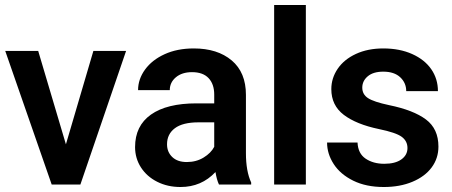

<svg xmlns="http://www.w3.org/2000/svg" viewBox="-20 -739 1809 769"><path d="M302 0H187L1 -535H133L244 -161L354 -535H485Z M749 -450Q709 -450 684.5 -429.5Q660 -409 660 -378H533Q533 -422 561 -460.5Q589 -499 639.5 -522Q690 -545 756 -545Q851 -545 908 -497Q965 -449 965 -359V-126Q965 -53 986 -8V0H857Q848 -19 843 -50Q787 10 703 10Q651 10 609.5 -11Q568 -32 544.5 -68.5Q521 -105 521 -150Q521 -235 584.5 -280Q648 -325 767 -325H838V-360Q838 -402 815.5 -426Q793 -450 749 -450ZM838 -151V-249H775Q712 -249 680.5 -225.5Q649 -202 649 -161Q649 -130 670 -110Q691 -90 728 -90Q766 -90 795.5 -108Q825 -126 838 -151Z M1078 -719H1205V0H1078Z M1498 -222Q1407 -241 1357 -279Q1307 -317 1307 -382Q1307 -426 1332.5 -463.5Q1358 -501 1405.5 -523Q1453 -545 1515 -545Q1581 -545 1631 -522.5Q1681 -500 1707.5 -461.5Q1734 -423 1734 -374H1607Q1607 -407 1583 -429.5Q1559 -452 1515 -452Q1475 -452 1453 -433.5Q1431 -415 1431 -388Q1431 -361 1454 -346Q1477 -331 1538 -318Q1636 -298 1686 -260.5Q1736 -223 1736 -152Q1736 -105 1709 -68.5Q1682 -32 1632 -11Q1582 10 1517 10Q1446 10 1394.5 -15.5Q1343 -41 1316.5 -82Q1290 -123 1290 -168H1412Q1414 -124 1444.5 -103.5Q1475 -83 1519 -83Q1563 -83 1587.5 -100.5Q1612 -118 1612 -146Q1612 -174 1589 -191Q1566 -208 1498 -222Z"/></svg>

Font: Freesentation 7 Bold
Style: Regular
Weight: 700
Designer: glyphs from Roboto by Christian Robertson / Hangul glyphs from Noto Sans CJK(Source Han Sans) by Jang Soo-young and Kang
Foundry: PT&
Version: Version 2.001